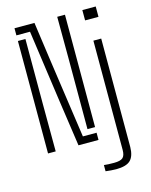

<svg xmlns="http://www.w3.org/2000/svg" viewBox="-143 -891 934 1185"><g transform="rotate(-15 323.5 -298.5)"><path d="M262 0 219 -297 154.5 -754.5H67.5V-800H195L231 -543.5L302.5 -46H390V0ZM67.5 0V-718.5H115.5V-303.5L116.5 0ZM341.5 -82V-541.5L340.5 -800H390V-82ZM501 -734V-800H586.5V-734ZM448.5 203Q436 203 415.8 201.5Q395.5 200 382 198V158.5Q394.5 160 410.8 160.8Q427 161.5 446.5 161.5Q487 161.5 502.5 147.8Q518 134 518 98V-600H568V93Q567 151.5 540.2 177.2Q513.5 203 448.5 203Z"/></g></svg>

Font: Big Shoulders Stencil Text Thin ExtraLight
Style: Regular
Weight: 250
Version: Version 2.001